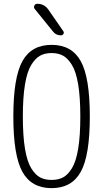

<svg xmlns="http://www.w3.org/2000/svg" viewBox="-20 -975 540 1005"><path d="M310.1 -683.6Q285.2 -697.3 250 -697.3Q214.8 -697.3 189.9 -683.6Q165 -669.9 143.6 -635.3Q122.1 -600.6 110.8 -533.2Q99.6 -465.8 99.6 -364.7Q99.6 -263.7 110.8 -196.3Q122.1 -128.9 143.6 -94.2Q165 -59.6 189.9 -46.4Q214.8 -33.2 250 -33.2Q285.2 -33.2 310.1 -46.4Q335 -59.6 356.4 -94.2Q377.9 -128.9 389.2 -196.3Q400.4 -263.7 400.4 -364.7Q400.4 -465.8 389.2 -533.2Q377.9 -600.6 356.4 -635.3Q335 -669.9 310.1 -683.6ZM402.8 -75.7Q355.5 9.8 250 9.8Q144.5 9.8 97.2 -75.7Q49.8 -161.1 49.8 -365.2Q49.8 -569.3 97.2 -654.8Q144.5 -740.2 250 -740.2Q355.5 -740.2 402.8 -654.8Q450.2 -569.3 450.2 -365.2Q450.2 -161.1 402.8 -75.7ZM175.8 -955.1Q210.9 -955.1 232.4 -925.8L311.5 -811.5Q316.4 -804.7 312 -797.4Q307.6 -790 299.8 -790Q272.5 -790 257.8 -809.6L162.1 -927.7Q155.3 -935.5 159.7 -945.3Q164.1 -955.1 174.8 -955.1Z"/></svg>

Font: Rounded-L Mgen+ 1mn light
Style: Regular
Weight: 200
Designer: [Source Han Sans]
Ryoko NISHIZUKA  (kana & ideographs); Paul D. Hunt (Latin, Greek & Cyrillic); Wenlong ZHANG  (bopomofo
Version: Version 1.059.20150602